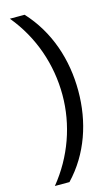

<svg xmlns="http://www.w3.org/2000/svg" viewBox="-141 -835 610 1044"><g transform="rotate(-15 164.0 -313.0)"><path d="M31 158H113C233 32 288 -135 288 -309C288 -485 233 -654 113 -784H30C142 -649 199 -481 199 -310C199 -142 141 23 31 158Z"/></g></svg>

Font: Noto Sans Math
Style: Regular
Weight: 400
Designer: Monotype Design Team, Delve Withrington, Jeff Kellem
Foundry: Monotype Imaging Inc., Delve Fonts LLC
Version: Version 3.000